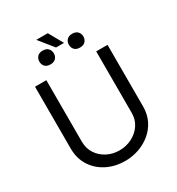

<svg xmlns="http://www.w3.org/2000/svg" viewBox="-230 -1139 1193 1293"><g transform="rotate(-30 367.0 -493.0)"><path d="M561.1 -727.3H649.1V-248.6Q649.1 -188.2 625.5 -140.4Q601.9 -92.7 561.3 -59.1Q520.6 -25.6 469.5 -7.8Q418.3 9.9 363.6 9.9Q286.9 9.9 223.7 -21.3Q160.5 -52.6 122.9 -110.4Q85.2 -168.3 85.2 -248.6V-727.3H173.3V-248.6Q173.3 -196 199.6 -156.1Q225.9 -116.1 269.5 -93.6Q313.2 -71 365.1 -71Q416.9 -71 461.6 -93.6Q506.4 -116.1 533.7 -156.1Q561.1 -196 561.1 -248.6ZM339.8 -996.4 402 -885.3H339.8L250.4 -996.4ZM195 -858Q195 -881 209 -896.7Q223 -912.3 251.1 -912.3Q278.8 -912.3 293.1 -896.7Q307.5 -881 307.5 -858Q307.5 -835.9 293.1 -820.5Q278.8 -805 251.1 -805Q223 -805 209 -820.5Q195 -835.9 195 -858ZM423.7 -857.2Q423.7 -880 437.9 -895.6Q452.1 -911.2 480.1 -911.2Q507.8 -911.2 522.2 -895.6Q536.6 -880 536.6 -857.2Q536.6 -834.9 522.2 -819.4Q507.8 -804 480.1 -804Q452.1 -804 437.9 -819.4Q423.7 -834.9 423.7 -857.2Z"/></g></svg>

Font: Inter UI
Style: Regular
Weight: 400
Designer: Rasmus Andersson
Foundry: rsms
Version: Version 2.2